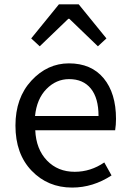

<svg xmlns="http://www.w3.org/2000/svg" viewBox="-20 -847 594 880"><path d="M310.5 12.7Q199.2 12.7 125 -64.5Q50.8 -141.6 50.8 -271.5Q50.8 -398.4 124 -477.5Q197.3 -556.6 295.9 -556.6Q398.4 -556.6 455.1 -488.3Q511.7 -419.9 511.7 -301.8Q511.7 -275.4 507.8 -250H141.6Q145.5 -163.1 195.3 -111.3Q245.1 -59.6 322.3 -59.6Q395.5 -59.6 458 -102.5L491.2 -43Q406.2 12.7 310.5 12.7ZM140.6 -315.4H431.6Q431.6 -397.5 396.5 -440.9Q361.3 -484.4 296.9 -484.4Q237.3 -484.4 192.9 -439Q148.4 -393.6 140.6 -315.4ZM123 -670.9 250 -827.1H340.8L467.8 -670.9L428.7 -634.8L297.9 -760.7H293L162.1 -634.8Z"/></svg>

Font: irohakakuC Regular
Style: Regular
Weight: 400
Designer: [Source Han Sans]
Ryoko NISHIZUKA Ë•øÂ°öÊ∂ºÂ≠ê (kana & ideographs); Paul D. Hunt (Latin, Greek & Cyrillic); Wenlong ZHAN
Version: Version 1.001.20160904